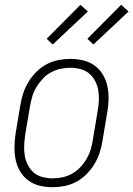

<svg xmlns="http://www.w3.org/2000/svg" viewBox="-20 -774 557 802"><path d="M199 8Q171 8 145 1.5Q119 -5 98.5 -20Q78 -35 64.5 -57.5Q51 -80 45.5 -106Q40 -132 40.5 -160Q41 -188 45 -215L65 -335Q69 -360 77 -384.5Q85 -409 99 -432Q113 -455 132 -474Q151 -493 174.5 -505.5Q198 -518 223.5 -523Q249 -528 274 -528Q302 -528 328.5 -521.5Q355 -515 375.5 -500Q396 -485 409.5 -462.5Q423 -440 428.5 -414Q434 -388 433.5 -360Q433 -332 428 -305L408 -185Q404 -160 396 -135.5Q388 -111 374 -88Q360 -65 341 -46Q322 -27 298.5 -14.5Q275 -2 249.5 3Q224 8 199 8ZM200 -29Q221 -29 241.5 -33.5Q262 -38 281 -48.5Q300 -59 315.5 -75.5Q331 -92 342 -111Q353 -130 359 -150Q365 -170 368 -191L388 -311Q392 -332 393 -354Q394 -376 390.5 -396.5Q387 -417 377.5 -435.5Q368 -454 352.5 -467Q337 -480 316 -485.5Q295 -491 274 -491Q253 -491 232.5 -486.5Q212 -482 192.5 -471.5Q173 -461 158 -444.5Q143 -428 131.5 -409Q120 -390 114.5 -370Q109 -350 105 -329L85 -209Q82 -188 81 -166Q80 -144 83.5 -123.5Q87 -103 96.5 -84.5Q106 -66 121 -53Q136 -40 157.5 -34.5Q179 -29 200 -29ZM370 -588 345 -612 486 -754 517 -726ZM200 -588 175 -612 316 -754 347 -726Z"/></svg>

Font: Iosevka Curly Slab Extralight
Style: Italic
Weight: 200
Italic angle: -9°
Monospace: yes
Designer: Belleve Invis
Foundry: Belleve Invis
Version: Version 22.1.2; ttfautohint (v1.8.4)